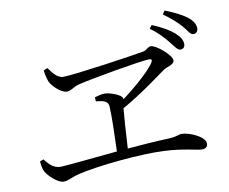

<svg xmlns="http://www.w3.org/2000/svg" viewBox="-82 -903 1164 974"><g transform="rotate(-10 500.0 -416.0)"><path d="M822 -636C843 -611 854 -590 869 -590C883 -590 893 -598 893 -614C893 -634 883 -652 858 -675C834 -696 796 -718 747 -738L734 -721C777 -690 801 -662 822 -636ZM901 -703C923 -679 931 -656 948 -656C963 -656 972 -667 972 -682C972 -702 961 -722 934 -743C910 -761 874 -780 824 -799L812 -781C855 -750 878 -729 901 -703ZM69 -155C72 -128 75 -113 82 -100C94 -78 140 -33 170 -33C194 -33 211 -47 248 -56C351 -83 588 -104 696 -98C797 -94 864 -72 889 -72C908 -72 919 -81 919 -98C919 -133 840 -168 799 -168C787 -168 775 -158 731 -156C668 -154 593 -148 519 -142C523 -216 529 -307 533 -347C636 -405 728 -475 769 -504C786 -516 825 -520 825 -543C825 -570 750 -633 724 -633C708 -633 701 -617 682 -613C630 -603 315 -557 261 -557C228 -557 206 -591 188 -615L168 -606C170 -580 177 -560 182 -546C195 -520 236 -480 266 -480C286 -480 304 -498 329 -505C402 -523 653 -567 702 -569C717 -569 721 -564 712 -550C690 -515 616 -448 541 -392L540 -398C537 -416 477 -437 452 -437C435 -437 416 -432 400 -427L401 -406C440 -402 464 -396 465 -368C468 -321 465 -213 462 -137C321 -124 194 -110 167 -110C132 -110 109 -135 88 -162Z"/></g></svg>

Font: Harano Aji Mincho KR
Style: Regular
Weight: 400
Foundry: Masamichi Hosoda
Version: HaranoAjiMinchoKR-Regular version 20230610;ttx 4.39.4